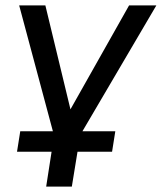

<svg xmlns="http://www.w3.org/2000/svg" viewBox="-20 -511 599 711"><path d="M151 180 171 51H43L55 -25H190L182 -2L51 -491H148L246 -85H229L458 -491H559L273 -4V-25H407L395 51H267L246 180Z"/></svg>

Font: Nunito Sans 10pt Medium
Style: Italic
Weight: 500
Italic angle: -9°
Designer: Vernon Adams
Foundry: Vernon Adams
Version: Version 3.101;gftools[0.9.27]